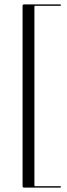

<svg xmlns="http://www.w3.org/2000/svg" viewBox="-20 -744 304 876"><path d="M137 -713V101Q137 105.5 141.5 105.5H254Q258 105.5 258 108.5Q258 112 254 112H90Q83 112 83 104.5V-716.5Q83 -724 90 -724H254Q258 -724 258 -720.5Q258 -717.5 254 -717.5H141.5Q137 -717.5 137 -713Z"/></svg>

Font: Fraunces 144pt S000 Light
Style: Regular
Weight: 300
Version: Version 1.000; ttfautohint (v1.8.3)